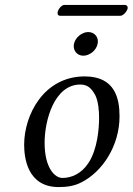

<svg xmlns="http://www.w3.org/2000/svg" viewBox="-20 -749 538 779"><path d="M78 -162C78 -109 91 10 218 10C250 10 281 6 310 -9C397 -53 465 -159 465 -277C465 -349 447 -439 324 -439C157 -439 78 -282 78 -162ZM161 -170C161 -260 200 -406 306 -406C336 -406 352 -390 367 -362C379 -337 382 -300 382 -270C382 -230 376 -144 339 -88C311 -45 271 -27 233 -27C204 -27 161 -65 161 -170ZM468 -685C481 -685 495 -703 498 -715C499 -721 496 -729 486 -729H241C230 -729 216 -712 214 -700C212 -693 215 -685 224 -685ZM280 -571C275 -545 292 -523 318 -523C344 -523 371 -545 376 -571C382 -597 364 -619 338 -619C312 -619 286 -597 280 -571Z"/></svg>

Font: Libertinus Serif
Style: Italic
Weight: 400
Italic angle: -12°
Designer: Philipp H. Poll, Khaled Hosny
Foundry: Caleb Maclennan
Version: Version 7.050;RELEASE